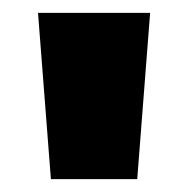

<svg xmlns="http://www.w3.org/2000/svg" viewBox="-20 -734 292 298"><path d="M39 -714H213L193 -456H59Z"/></svg>

Font: Noto Sans Thai Looped ExtraCondensed Black
Style: Regular
Weight: 900
Width: 2
Designer: Sasikarn Vongin, Ben Mitchell
Foundry: The Fontpad Ltd
Version: Version 1.001; ttfautohint (v1.8.4.7-5d5b)